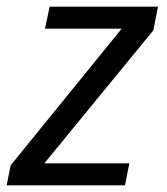

<svg xmlns="http://www.w3.org/2000/svg" viewBox="-35 -556 500 576"><path d="M-15 0 -3 -60 330 -470H100L114 -536H439L425 -465L98 -66H353L340 0Z"/></svg>

Font: Noto Sans
Style: Italic
Weight: 400
Italic angle: -12°
Designer: Monotype Design Team
Foundry: Monotype Imaging Inc.
Version: Version 2.013; ttfautohint (v1.8.4.7-5d5b)